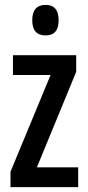

<svg xmlns="http://www.w3.org/2000/svg" viewBox="-20 -766 360 786"><path d="M300 0H23V-63L187 -459H33V-540H292V-472L131 -81H300ZM167 -746Q220 -746 220 -683Q220 -621 167 -621Q112 -621 112 -683Q112 -746 167 -746Z"/></svg>

Font: Noto Sans Lao UI ExtCond Med
Style: Regular
Weight: 500
Width: 2
Designer: Monotype Design Team
Foundry: Monotype Imaging Inc.
Version: Version 2.000; ttfautohint (v1.8.4.7-5d5b)